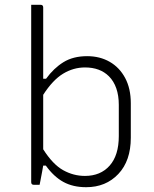

<svg xmlns="http://www.w3.org/2000/svg" viewBox="-20 -770 640 800"><path d="M145 0H121Q110 0 110 -11V-750H149Q160 -750 160 -739V-442H172Q204 -486 244.5 -511Q285 -536 343 -536Q396 -536 437 -512.5Q478 -489 501.5 -445Q525 -401 525 -340V-196Q525 -100 473 -45Q421 10 339 10Q284 10 244 -12Q204 -34 171 -80H160Q159 -74 155.5 -54.5Q152 -35 148.5 -17.5Q145 0 145 0ZM334 -489Q286 -489 243 -463Q200 -437 160 -375V-148Q200 -85 243 -61Q286 -37 334 -37Q399 -37 437 -80Q475 -123 475 -203V-333Q475 -372 464.5 -402Q454 -432 434 -452Q397 -489 334 -489Z"/></svg>

Font: Recursive Mn Lnr St Lt
Style: Regular
Weight: 300
Monospace: yes
Version: Version 1.079;hotconv 1.0.112;makeotfexe 2.5.65598; ttfautoh